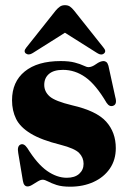

<svg xmlns="http://www.w3.org/2000/svg" viewBox="-20 -710 503 742"><path d="M238 -23Q269 -23 286 -38.2Q303 -53.5 303 -77Q303 -101 285.8 -118.8Q268.5 -136.5 214 -150.5Q139.5 -169 98.8 -193.8Q58 -218.5 42.2 -250.5Q26.5 -282.5 26.5 -322.5Q26.5 -394 75.8 -434Q125 -474 214.5 -474Q248 -474 269.2 -468.2Q290.5 -462.5 302.8 -456.5Q315 -450.5 322 -450.5Q335 -450.5 351.2 -462.2Q367.5 -474 380.5 -474Q386 -474 391 -470.2Q396 -466.5 399 -456L425.5 -335Q433.5 -307.5 418 -301.5Q403.5 -295.5 392 -312.5Q350.5 -383 310.2 -411.5Q270 -440 223.5 -440Q187.5 -440 169.2 -424.2Q151 -408.5 151 -382Q151 -356 171.8 -337.5Q192.5 -319 259 -303Q353 -281.5 390.2 -240Q427.5 -198.5 427.5 -137.5Q427.5 -92 404.5 -58.5Q381.5 -25 341.5 -6.8Q301.5 11.5 251 11.5Q219 11.5 198.5 4.8Q178 -2 165.5 -8.8Q153 -15.5 145 -15.5Q137 -15.5 126.2 -9Q115.5 -2.5 105 4Q94.5 10.5 86.5 10.5Q72 10.5 68.5 -11L50.5 -118.5Q45.5 -145.5 59.5 -151.5Q72.5 -157 85.5 -138Q124 -76 162 -49.5Q200 -23 238 -23ZM382 -503.5Q371.5 -494.5 355.5 -505L231 -583.5L106.5 -505Q91 -495 79.5 -503.5Q70 -512 81.5 -526L195.5 -669.5Q204 -679.5 212 -684.8Q220 -690 231 -690Q242.5 -690 250.2 -684.8Q258 -679.5 266 -669.5L380 -526Q392 -512 382 -503.5Z"/></svg>

Font: Fraunces 72pt
Style: Bold
Weight: 700
Version: Version 1.000;[b76b70a41]